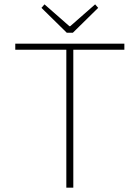

<svg xmlns="http://www.w3.org/2000/svg" viewBox="-20 -860 640 880"><path d="M284 0V-632H50V-660H550V-632H316V0ZM286 -710 170 -824 184 -840 298 -740H302L416 -840L430 -824L314 -710Z"/></svg>

Font: Source Code Pro ExtraLight
Style: Regular
Weight: 200
Monospace: yes
Designer: Paul D. Hunt, Teo Tuominen
Foundry: Adobe Systems Incorporated
Version: Version 2.030;PS 1.000;hotconv 16.6.51;makeotf.lib2.5.65220